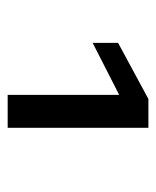

<svg xmlns="http://www.w3.org/2000/svg" viewBox="28 -718 416 513"><g transform="rotate(90 236.5 -461.0)"><path d="M321 -273V-649H244L94 -568V-500L233 -571V-273Z"/></g></svg>

Font: Gamestation Extended
Style: Regular
Weight: 400
Width: 7
Designer: Jonas Hecksher
Foundry: Jonas Hecksher, Playtypeª, e-types AS
Version: Version 1.003